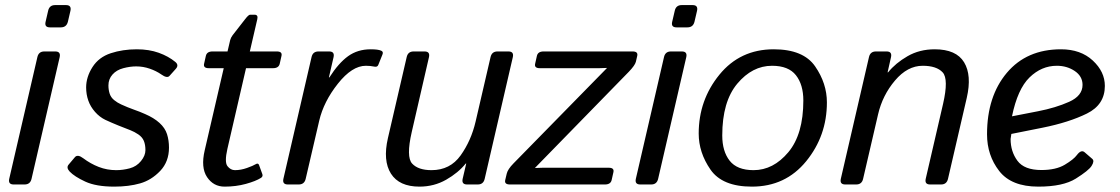

<svg xmlns="http://www.w3.org/2000/svg" viewBox="-20 -711 4317 740"><path d="M32.7 0Q10.7 0 15.6 -22L124 -490.7Q128.9 -512.7 150.9 -512.7H192.9Q214.8 -512.7 210 -490.7L101.6 -22Q96.7 0 74.7 0ZM172.4 -605.5Q150.4 -605.5 155.8 -627.4L165.5 -669.4Q170.4 -691.4 192.4 -691.4H234.4Q256.3 -691.4 251.5 -669.4L241.7 -627.4Q236.3 -605.5 214.4 -605.5Z M248.5 -49.8Q234.4 -64.9 244.6 -76.7L269 -105.5Q279.3 -117.2 300.8 -101.1Q328.6 -80.1 360.6 -67.6Q392.6 -55.2 427.7 -55.2Q454.1 -55.2 480.2 -62.3Q506.3 -69.3 523.4 -90.3Q540.5 -111.3 540.5 -132.3Q540.5 -153.3 534.4 -168Q528.3 -182.6 513.2 -192.9Q498 -203.1 482.9 -209Q462.4 -216.8 435.8 -227.5Q409.2 -238.3 386.2 -249Q363.8 -259.8 346.2 -279.8Q328.6 -299.8 320.3 -323.5Q312 -347.2 312 -374Q312 -414.1 336.4 -452.4Q360.8 -490.7 407 -505.9Q453.1 -521 507.3 -521Q554.2 -521 591.8 -507.6Q629.4 -494.1 655.8 -472.2Q670.4 -460 657.7 -445.8L633.3 -418.5Q624 -408.2 602.1 -423.8Q582.5 -437.5 557.1 -446.3Q531.7 -455.1 504.9 -455.1Q481.4 -455.1 455.3 -448.2Q429.2 -441.4 413.6 -423.8Q397.9 -406.2 397.9 -381.8Q397.9 -364.3 402.8 -349.6Q407.7 -335 420.2 -325Q432.6 -314.9 446.8 -308.6Q472.2 -296.9 495.8 -288.6Q519.5 -280.3 539.1 -271.5Q573.2 -256.8 594.7 -237.3Q616.2 -217.8 623.8 -193.8Q631.3 -169.9 631.3 -142.1Q631.3 -87.9 597.4 -52.2Q563.5 -16.6 520 -4.2Q476.6 8.3 420.4 8.3Q350.6 8.3 308.8 -11Q267.1 -30.3 248.5 -49.8Z M784.7 -448.2Q762.7 -448.2 766.6 -465.3L773.4 -495.6Q777.3 -512.7 799.3 -512.7H856.9L867.2 -556.6Q869.6 -565.9 876.5 -575.2L924.8 -637.2Q938 -654.3 943.8 -654.3H960.9Q975.6 -654.3 971.7 -637.2L942.9 -512.7H1046.9Q1068.8 -512.7 1064.9 -495.6L1058.1 -465.3Q1054.2 -448.2 1032.2 -448.2H928.2L856.4 -137.2Q844.7 -85.9 856.7 -70.6Q868.7 -55.2 885.7 -55.2Q908.2 -55.2 932.1 -63.7Q956.1 -72.3 964.4 -77.6Q975.1 -84.5 978.5 -74.7L991.2 -39.6Q994.1 -30.8 985.8 -25.4Q965.8 -12.7 927.5 -2.2Q889.2 8.3 845.7 8.3Q802.7 8.3 778.1 -28.3Q753.4 -64.9 769 -131.8L842.3 -448.2Z M1089.4 0Q1067.4 0 1072.3 -22L1180.7 -490.7Q1185.5 -512.7 1207.5 -512.7H1248.5Q1270.5 -512.7 1265.6 -490.7L1247.6 -412.6H1249.5Q1284.7 -467.8 1321.5 -494.4Q1358.4 -521 1408.7 -521Q1437.5 -521 1449.2 -515.6Q1458.5 -511.7 1454.1 -501L1438 -460.9Q1434.6 -452.1 1423.8 -454.1Q1407.2 -457.5 1390.1 -457.5Q1336.9 -457.5 1282.2 -388.4Q1227.5 -319.3 1210.4 -246.1L1158.2 -22Q1153.3 0 1131.3 0Z M1475.1 -178.7 1547.4 -490.7Q1552.2 -512.7 1574.2 -512.7H1616.2Q1638.2 -512.7 1633.3 -490.7L1566.9 -202.1Q1544.9 -106 1568.4 -80.6Q1591.8 -55.2 1643.1 -55.2Q1714.8 -55.2 1755.4 -112.1Q1795.9 -168.9 1813 -242.2L1870.6 -490.7Q1875.5 -512.7 1897.5 -512.7H1939.5Q1961.4 -512.7 1956.5 -490.7L1848.1 -22Q1843.3 0 1821.3 0H1780.3Q1758.3 0 1763.2 -22L1776.9 -80.6H1774.9Q1746.1 -44.9 1699.5 -18.3Q1652.8 8.3 1596.7 8.3Q1518.6 8.3 1486.8 -41.7Q1455.1 -91.8 1475.1 -178.7Z M1945.3 0Q1923.3 0 1927.2 -17.1L1933.1 -42Q1937 -58.6 1959 -81.1L2318.8 -448.2V-449.2Q2304.2 -448.2 2289.6 -448.2H2060.5Q2038.6 -448.2 2042.5 -465.3L2049.3 -495.6Q2053.2 -512.7 2075.2 -512.7H2418Q2439.9 -512.7 2436 -495.6L2430.7 -472.7Q2427.2 -459 2403.8 -434.6L2042.5 -64.5V-63.5Q2057.1 -64.5 2071.8 -64.5H2326.2Q2348.1 -64.5 2344.2 -47.4L2337.4 -17.1Q2333.5 0 2311.5 0Z M2447.8 0Q2425.8 0 2430.7 -22L2539.1 -490.7Q2543.9 -512.7 2565.9 -512.7H2607.9Q2629.9 -512.7 2625 -490.7L2516.6 -22Q2511.7 0 2489.7 0ZM2587.4 -605.5Q2565.4 -605.5 2570.8 -627.4L2580.6 -669.4Q2585.4 -691.4 2607.4 -691.4H2649.4Q2671.4 -691.4 2666.5 -669.4L2656.7 -627.4Q2651.4 -605.5 2629.4 -605.5Z M2672.9 -196.3Q2672.9 -325.2 2752.7 -423.1Q2832.5 -521 2961.9 -521Q3076.2 -521 3121.6 -455.3Q3167 -389.6 3167 -316.4Q3167 -187.5 3087.2 -89.6Q3007.3 8.3 2877.9 8.3Q2763.7 8.3 2718.3 -57.4Q2672.9 -123 2672.9 -196.3ZM2763.7 -189Q2763.7 -127.9 2792.2 -91.6Q2820.8 -55.2 2884.3 -55.2Q2960.4 -55.2 3018.3 -124.3Q3076.2 -193.4 3076.2 -323.7Q3076.2 -384.8 3047.6 -421.1Q3019 -457.5 2955.6 -457.5Q2879.4 -457.5 2821.5 -388.4Q2763.7 -319.3 2763.7 -189Z M3237.8 0Q3215.8 0 3220.7 -22L3329.1 -490.7Q3334 -512.7 3356 -512.7H3397Q3418.9 -512.7 3414.1 -490.7L3400.9 -432.1H3402.8Q3431.6 -467.8 3477.8 -494.4Q3523.9 -521 3582.5 -521Q3665.5 -521 3695.8 -470.9Q3726.1 -420.9 3706.1 -334L3633.8 -22Q3628.9 0 3606.9 0H3564.9Q3543 0 3547.9 -22L3614.7 -310.5Q3636.7 -406.2 3613.3 -431.9Q3589.8 -457.5 3536.1 -457.5Q3477.5 -457.5 3429.4 -400.6Q3381.3 -343.8 3364.3 -270.5L3306.6 -22Q3301.8 0 3279.8 0Z M3784.2 -193.4Q3784.2 -339.8 3860.6 -430.4Q3937 -521 4069.3 -521Q4145 -521 4191.7 -477.8Q4238.3 -434.6 4238.3 -379.9Q4238.3 -307.6 4169.2 -273.4Q4100.1 -239.3 3998 -218.8L3877.9 -194.8Q3875 -176.3 3875 -175.3Q3875 -127 3901.4 -91.3Q3927.7 -55.7 3993.7 -55.7Q4049.8 -55.7 4084 -76.2Q4118.2 -96.7 4130.4 -113.3Q4147.5 -136.2 4161.1 -123.5L4189.9 -98.6Q4199.2 -90.3 4187 -71.3Q4175.8 -53.7 4126.5 -22.7Q4077.1 8.3 3981.9 8.3Q3877.9 8.3 3831.1 -52Q3784.2 -112.3 3784.2 -193.4ZM3880.4 -262.7 3980.5 -282.2Q4048.8 -295.4 4100.6 -318.6Q4152.3 -341.8 4152.3 -383.8Q4152.3 -417 4122.3 -437.3Q4092.3 -457.5 4053.2 -457.5Q3994.1 -457.5 3948 -412.6Q3901.9 -367.7 3880.4 -262.7Z"/></svg>

Font: Istok Web
Style: BoldItalic
Weight: 700
Italic angle: -13°
Designer: Andrey V. Panov
Foundry: Andrey V. Panov
Version: Version 1.0.2g